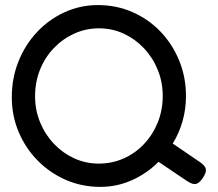

<svg xmlns="http://www.w3.org/2000/svg" viewBox="-20 -712 850 749"><path d="M759.5 -80Q780.8 -65.5 783.1 -52.2Q785.5 -39 771 -17.5Q761 -3 752 2.4Q743 7.8 732.6 5.1Q722.2 2.5 708.5 -6.5L598.5 -80.8Q553.8 -35.8 495.4 -9.4Q437 17 371 17Q299.5 17 237.1 -10.1Q174.8 -37.2 127.1 -85.5Q79.5 -133.8 52.8 -197.1Q26 -260.5 26 -332.8Q26 -407.2 52.1 -472.5Q78.2 -537.8 124.5 -587Q170.8 -636.2 231.8 -664.2Q292.8 -692.2 362.2 -692.2Q433.8 -692.2 496.1 -665.1Q558.5 -638 605.4 -589.4Q652.2 -540.8 678.9 -476Q705.5 -411.2 705.5 -336.8Q705.5 -286.2 692.1 -239.2Q678.8 -192.2 653.8 -152ZM365.2 -73.8Q417.2 -73.8 462.6 -94Q508 -114.2 542.1 -150.5Q576.2 -186.8 595.5 -234.6Q614.8 -282.5 614.8 -337.5Q614.8 -391.8 595.4 -439.5Q576 -487.2 541.5 -523.8Q507 -560.2 462.1 -580.9Q417.2 -601.5 366.2 -601.5Q315 -601.5 269.6 -580.9Q224.2 -560.2 189.8 -524.1Q155.2 -488 136 -439.9Q116.8 -391.8 116.8 -336.8Q116.8 -282.5 136.5 -234.8Q156.2 -187 190.4 -151Q224.5 -115 269.4 -94.4Q314.2 -73.8 365.2 -73.8Z"/></svg>

Font: Fredoka Light
Style: Regular
Weight: 300
Designer: Ben Nathan
Foundry: Milena B. Brandão, Ben Nathan
Version: Version 2.001